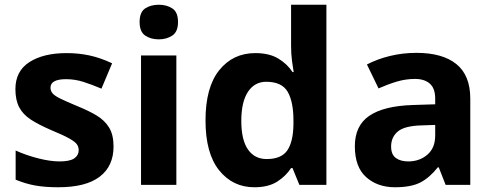

<svg xmlns="http://www.w3.org/2000/svg" viewBox="-20 -780 2079 810"><path d="M459 -162Q459 -79 400.5 -34.5Q342 10 226 10Q169 10 128 2.5Q87 -5 46 -22V-145Q90 -125 141 -112Q192 -99 231 -99Q275 -99 293.5 -112Q312 -125 312 -146Q312 -160 304.5 -171Q297 -182 272 -196Q247 -210 194 -232Q143 -254 110 -275.5Q77 -297 61 -327.5Q45 -358 45 -404Q45 -480 104 -518Q163 -556 261 -556Q312 -556 358 -546Q404 -536 453 -513L408 -406Q368 -423 332 -434.5Q296 -446 259 -446Q193 -446 193 -410Q193 -397 201.5 -386.5Q210 -376 234.5 -364Q259 -352 307 -332Q354 -313 388 -292.5Q422 -272 440.5 -241.5Q459 -211 459 -162Z M650 -760Q683 -760 707 -744.5Q731 -729 731 -687Q731 -646 707 -630Q683 -614 650 -614Q616 -614 592.5 -630Q569 -646 569 -687Q569 -729 592.5 -744.5Q616 -760 650 -760ZM724 -546V0H575V-546Z M1053 10Q962 10 904.5 -61.5Q847 -133 847 -272Q847 -412 905 -484Q963 -556 1057 -556Q1116 -556 1154 -533Q1192 -510 1214 -476H1219Q1216 -492 1212 -522.5Q1208 -553 1208 -585V-760H1357V0H1243L1214 -71H1208Q1186 -37 1149 -13.5Q1112 10 1053 10ZM1105 -109Q1167 -109 1192 -145.5Q1217 -182 1218 -255V-271Q1218 -351 1193.5 -393Q1169 -435 1103 -435Q1054 -435 1026 -392.5Q998 -350 998 -270Q998 -190 1026 -149.5Q1054 -109 1105 -109Z M1737 -557Q1847 -557 1905.5 -509.5Q1964 -462 1964 -364V0H1860L1831 -74H1827Q1792 -30 1753 -10Q1714 10 1646 10Q1573 10 1525 -32.5Q1477 -75 1477 -163Q1477 -250 1538 -291.5Q1599 -333 1721 -337L1816 -340V-364Q1816 -407 1793.5 -427Q1771 -447 1731 -447Q1691 -447 1653 -435.5Q1615 -424 1577 -407L1528 -508Q1572 -531 1625.5 -544Q1679 -557 1737 -557ZM1758 -251Q1686 -249 1658 -225Q1630 -201 1630 -162Q1630 -128 1650 -113.5Q1670 -99 1702 -99Q1750 -99 1783 -127.5Q1816 -156 1816 -208V-253Z"/></svg>

Font: Noto Sans Ol Chiki
Style: Bold
Weight: 700
Designer: Monotype Design Team, Lewis McGuffie
Foundry: Monotype Imaging Inc.
Version: Version 2.003; ttfautohint (v1.8.4.7-5d5b)